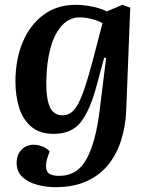

<svg xmlns="http://www.w3.org/2000/svg" viewBox="-20 -546 625 796"><path d="M420 -306 412 -307 380 -189Q354 -91 316 -41Q278 9 203 9Q145 9 110 -20.5Q75 -50 59.5 -99.5Q44 -149 44 -208Q44 -300 74.5 -372Q105 -444 161 -485Q217 -526 294 -526Q324 -526 358.5 -519.5Q393 -513 423 -499L488 -526L520 -514L503 -82Q500 -23 483 33Q466 89 431.5 133.5Q397 178 342 204Q287 230 209 230Q171 230 134 220Q97 210 73 188Q49 166 49 129Q49 96 69 75Q89 54 120 54Q138 54 156.5 61.5Q175 69 186 82L176 110Q166 144 175 163.5Q184 183 226 183Q302 183 340 111Q378 39 393 -88ZM239 -68Q266 -68 285.5 -88.5Q305 -109 324.5 -162.5Q344 -216 370 -316L405 -450Q386 -461 359 -467.5Q332 -474 311 -474Q267 -474 236 -439.5Q205 -405 189 -345.5Q173 -286 172 -208Q171 -138 186.5 -103Q202 -68 239 -68Z"/></svg>

Font: Literata 36pt SemiBold
Style: Italic
Weight: 600
Italic angle: -2°
Designer: Latin by Veronika Burian and Jose Scaglione. Greek by Irene Vlachou. Cyrillic by Vera Evstafieva
Foundry: TypeTogether
Version: Version 3.002